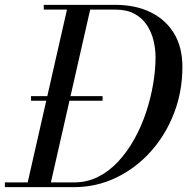

<svg xmlns="http://www.w3.org/2000/svg" viewBox="-55 -770 770 790"><path d="M72.5 -355.5V-374.5H367V-355.5ZM-35 0V-19.5H250Q303.5 -19.5 349 -42.5Q394.5 -65.5 431.8 -105.8Q469 -146 497.8 -197.8Q526.5 -249.5 545.8 -307.2Q565 -365 575 -423.5Q585 -482 585 -535Q585 -569.5 576.5 -604Q568 -638.5 549 -667.2Q530 -696 498.2 -713.2Q466.5 -730.5 420 -730.5H125V-750H420Q501.5 -750 563.5 -720.2Q625.5 -690.5 660.5 -633.5Q695.5 -576.5 695.5 -495Q695.5 -392.5 660.5 -302.8Q625.5 -213 564 -145Q502.5 -77 421.8 -38.5Q341 0 250 0ZM54.5 0 225 -750H320.5L150 0Z"/></svg>

Font: Bodoni Moda
Style: Italic
Weight: 400
Italic angle: -13°
Designer: Owen Earl
Foundry: indestructible type
Version: Version 2.005